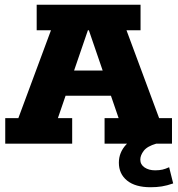

<svg xmlns="http://www.w3.org/2000/svg" viewBox="-20 -603 747 806"><path d="M2 0V-107H57L194 -476H134V-583H570V-476H511L648 -107H702V0H419V-107H478L431 -244L482 -201H221L270 -244L223 -107H283V0ZM277 -266 250 -307H451L425 -266L353 -476H349ZM612 183Q548 183 513.5 155Q479 127 479 80Q479 37 509.5 4Q540 -29 590 -45L636 0Q598 11 583.5 30Q569 49 569 67Q569 88 587 100Q605 112 631 112Q649 112 662 109Q675 106 690 99L707 167Q681 176 659.5 179.5Q638 183 612 183Z"/></svg>

Font: Rokkitt ExtraBold
Style: Regular
Weight: 800
Version: Version 3.103